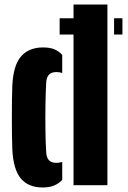

<svg xmlns="http://www.w3.org/2000/svg" viewBox="-20 -820 567 850"><path d="M244 -739H413.5V-667H244ZM485 -739H522V-667H485ZM34.5 -159Q33.5 -182.5 33 -220.2Q32.5 -258 32.5 -300Q32.5 -342 33 -379.8Q33.5 -417.5 34.5 -441Q39 -532 73.8 -571Q108.5 -610 170.5 -610Q201.5 -610 221.2 -601.5Q241 -593 255.5 -577V-497Q242 -501 230.5 -501Q207.5 -501 196.8 -489.5Q186 -478 184.5 -454Q182 -410.5 181.2 -353.5Q180.5 -296.5 181.2 -240.8Q182 -185 184.5 -146Q186 -122 196.8 -110.5Q207.5 -99 230.5 -99Q242 -99 255.5 -103V-23.5Q240 -7.5 219.8 1.2Q199.5 10 168.5 10Q106.5 10 72.8 -29.2Q39 -68.5 34.5 -159ZM305.5 0V-800H455.5V0Z"/></svg>

Font: Big Shoulders Stencil Display Thin Black
Style: Regular
Weight: 900
Version: Version 2.001